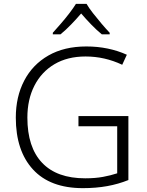

<svg xmlns="http://www.w3.org/2000/svg" viewBox="-20 -966 764 996"><path d="M387 -364H646V-32Q594 -11 536 -0.5Q478 10 410 10Q240 10 151 -87Q62 -184 62 -356Q62 -464 105.5 -547.5Q149 -631 231 -678Q313 -725 428 -725Q486 -725 539 -714Q592 -703 638 -682L614 -630Q523 -673 424 -673Q330 -673 262.5 -633Q195 -593 158.5 -521.5Q122 -450 122 -356Q122 -202 198.5 -121.5Q275 -41 422 -41Q474 -41 514.5 -48.5Q555 -56 588 -67V-311H387ZM429 -946Q441 -925 462.5 -897.5Q484 -870 507 -843Q530 -816 549 -796V-788H508Q481 -810 453 -839Q425 -868 401 -896Q377 -868 349 -839Q321 -810 294 -788H254V-796Q272 -816 295.5 -843Q319 -870 340 -897.5Q361 -925 374 -946Z"/></svg>

Font: BC Sans Light
Style: Regular
Weight: 300
Designer: Monotype Design Team
Foundry: Monotype Imaging Inc.
Version: Version 2.000;GOOG;noto-source:20170915:90ef993387c0